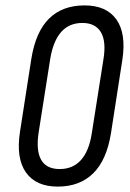

<svg xmlns="http://www.w3.org/2000/svg" viewBox="-20 -683 482 711"><path d="M194 8Q113 8 76 -44.5Q39 -97 54 -195L96 -465Q112 -565 161.5 -614Q211 -663 293 -663Q374 -663 411 -611Q448 -559 433 -461L391 -190Q375 -90 325 -41Q275 8 194 8ZM201 -57Q250 -57 280 -90.5Q310 -124 320 -190L363 -463Q374 -530 353.5 -564Q333 -598 285 -598Q236 -598 206.5 -564.5Q177 -531 166 -465L123 -192Q113 -125 132.5 -91Q152 -57 201 -57Z"/></svg>

Font: Sofia Sans Condensed
Style: Italic
Weight: 400
Italic angle: -9°
Designer: Botio Nikoltchev, Ani Petrova
Foundry: lettersoup
Version: Version 4.101